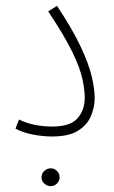

<svg xmlns="http://www.w3.org/2000/svg" viewBox="-20 -462 391 657"><path d="M33 -22 45 -53Q94 -29 159 -29Q221 -29 245.5 -57.5Q270 -86 270 -127Q270 -152 262.5 -189.5Q255 -227 228 -283Q201 -339 145 -423L175 -442Q228 -362 256 -302.5Q284 -243 294 -200Q304 -157 304 -127Q304 -96 291.5 -65.5Q279 -35 247.5 -15Q216 5 159 5Q125 5 90.5 -2Q56 -9 33 -22ZM154 175Q141 175 131.5 166Q122 157 122 145Q122 132 131.5 123Q141 114 154 114Q166 114 175 123Q184 132 184 145Q184 157 175 166Q166 175 154 175Z"/></svg>

Font: Noto Sans Arabic Cond ExtLt
Style: Regular
Weight: 200
Width: 3
Designer: Monotype Design Team, Nadine Chahine, Nizar Qandah and Khaled Hosny
Foundry: Monotype Imaging Inc.
Version: Version 2.012; ttfautohint (v1.8.4.7-5d5b)